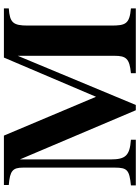

<svg xmlns="http://www.w3.org/2000/svg" viewBox="114 -830 716 984"><g transform="rotate(-90 472.0 -338.0)"><path d="M678 -605V-109C678 -50 664 -32 589 -25V0H921V-25C841 -32 833 -53 833 -126V-554C833 -629 848 -646 921 -651V-676H669L468 -204L269 -676H16V-651C89 -645 105 -631 105 -577V-108C105 -43 92 -33 14 -25V0H248V-25C166 -31 147 -53 147 -129V-594L399 0H426Z"/></g></svg>

Font: STIXGeneral
Style: Bold
Weight: 700
Designer: MicroPress Inc., with final additions and corrections provided by Coen Hoffman, Elsevier (retired)
Version: Version 1.1.0